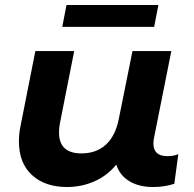

<svg xmlns="http://www.w3.org/2000/svg" viewBox="-20 -743 778 771"><path d="M696 -124 680 -5Q640 8 596 8Q537 8 498.5 -16Q460 -40 447 -82Q410 -37 358.5 -14.5Q307 8 249 8Q161 8 108.5 -40Q56 -88 56 -175Q56 -208 63 -240L122 -538H278L221 -250Q217 -231 217 -211Q217 -127 307 -127Q366 -127 404.5 -161.5Q443 -196 457 -265L512 -538H668L598 -187Q596 -173 596 -167Q596 -116 652 -116Q678 -116 696 -124ZM247 -723H616L599 -635H230Z"/></svg>

Font: Montserrat Alternates
Style: Bold Italic
Weight: 700
Italic angle: -11.3°
Designer: Julieta Ulanovsky
Foundry: Julieta Ulanovsky
Version: Version 7.200